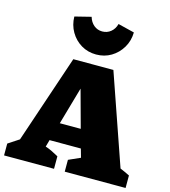

<svg xmlns="http://www.w3.org/2000/svg" viewBox="-166 -1038 1014 1143"><g transform="rotate(15 340.5 -466.0)"><path d="M656 -104Q671 -98 686 -91Q701 -84 715 -77V0H340V-73L412 -105L397 -158H204L192 -115Q214 -108 234 -98Q254 -88 274 -77V0H-34V-73L33 -117L216 -660H463ZM237 -271H366L303 -502ZM339 -722Q288 -722 247 -746.5Q206 -771 181.5 -813Q157 -855 156 -907L256 -932Q265 -901 287 -882.5Q309 -864 339 -864Q369 -864 391.5 -882.5Q414 -901 422 -932L523 -907Q522 -855 497 -813Q472 -771 431 -746.5Q390 -722 339 -722Z"/></g></svg>

Font: Piazzolla Black
Style: Regular
Weight: 900
Designer: Juan Pablo del Peral
Foundry: Huerta Tipografica
Version: Version 1.330